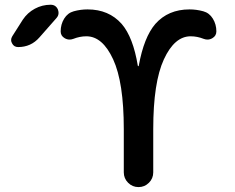

<svg xmlns="http://www.w3.org/2000/svg" viewBox="-20 -803 980 802"><path d="M771.5 -763.7Q800.8 -763.7 829.1 -755.9Q854.5 -749 869.1 -725.1Q883.8 -701.2 883.8 -671.9Q883.8 -653.3 867.2 -643.6Q857.4 -637.7 846.7 -637.7Q838.9 -637.7 831.1 -640.6Q803.7 -651.4 776.4 -651.4Q709 -651.4 664.6 -555.2Q620.1 -459 620.1 -263.7V-83Q620.1 -57.6 602.1 -39.6Q584 -21.5 558.6 -21.5Q533.2 -21.5 515.1 -39.6Q497.1 -57.6 497.1 -83V-263.7Q497.1 -459 452.6 -555.2Q408.2 -651.4 340.8 -651.4Q313.5 -651.4 286.1 -640.6Q278.3 -637.7 270.5 -637.7Q259.8 -637.7 250 -643.6Q233.4 -653.3 233.4 -671.9Q233.4 -701.2 248 -725.1Q262.7 -749 288.1 -755.9Q316.4 -763.7 345.7 -763.7Q434.6 -763.7 488.3 -703.1Q536.1 -647.5 555.7 -528.3Q556.6 -526.4 557.6 -526.4Q558.6 -526.4 559.6 -528.3Q581.1 -647.5 628.9 -703.1Q682.6 -763.7 771.5 -763.7ZM191.4 -783.2Q212.9 -783.2 221.7 -763.7Q224.6 -755.9 224.6 -749Q224.6 -737.3 215.8 -727.5L144.5 -646.5Q109.4 -606.4 55.7 -606.4Q38.1 -606.4 30.3 -622.1Q26.4 -628.9 26.4 -635.7Q26.4 -643.6 31.2 -651.4L75.2 -720.7Q94.7 -750 125.5 -766.6Q156.2 -783.2 191.4 -783.2Z"/></svg>

Font: Gen Jyuu GothicX Medium
Style: Regular
Weight: 500
Designer: Ryoko NISHIZUKA (kana &amp; ideographs); Paul D. Hunt (Latin, Greek &amp; Cyrillic); Wenlong ZHANG (bopomofo); Sandoll C
Version: Version 1.058.20140828